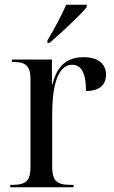

<svg xmlns="http://www.w3.org/2000/svg" viewBox="-20 -786 479 806"><path d="M179 -616V-606H188C237 -648 316 -721 344 -756V-766H258C238 -721 207 -662 179 -616ZM23 0H289V-10H276C217 -10 199 -28 199 -88V-304C199 -405 215 -514 283 -514C317 -514 341 -487 341 -404C400 -404 425 -432 425 -472C425 -518 392 -546 331 -546C245 -546 215 -490 200 -432H198V-536H30V-526H33C90 -526 108 -509 108 -451V-85C108 -28 90 -10 32 -10H23Z"/></svg>

Font: Noto Serif Display SemiCondensed
Style: Regular
Weight: 400
Width: 4
Designer: Monotype Design Team
Foundry: Monotype Imaging Inc.
Version: Version 2.009